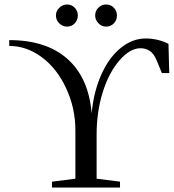

<svg xmlns="http://www.w3.org/2000/svg" viewBox="-20 -833 772 853"><path d="M627.4 -662.1Q680.7 -662.1 728.5 -638.2L731.9 -508.3H699.2L674.8 -567.4Q653.8 -618.7 604 -618.7Q557.6 -618.7 510.7 -564.7Q463.9 -510.7 436.5 -423.6Q409.2 -336.4 409.2 -234.4V-39.1L513.2 -25.9V0H210.9V-25.9L314.9 -39.1V-254.9Q314.9 -352.1 274.2 -440.2Q233.4 -528.3 166 -578.6Q98.6 -628.9 21 -628.9V-654.8Q186 -654.8 280 -571Q374 -487.3 387.2 -329.6Q396 -425.3 430.2 -501.7Q464.4 -578.1 516.4 -620.1Q568.4 -662.1 627.4 -662.1ZM499.5 -764.2Q499.5 -743.7 485.8 -729.2Q472.2 -714.8 451.7 -714.8Q431.2 -714.8 417 -730Q402.8 -745.1 402.8 -764.2Q402.8 -784.7 417 -798.8Q431.2 -813 451.7 -813Q472.2 -813 485.8 -798.8Q499.5 -784.7 499.5 -764.2ZM325.7 -764.2Q325.7 -743.7 312 -729.2Q298.3 -714.8 277.8 -714.8Q257.8 -714.8 243.2 -729.5Q228.5 -744.1 228.5 -764.2Q228.5 -784.7 243.7 -798.8Q258.8 -813 277.8 -813Q298.3 -813 312 -798.8Q325.7 -784.7 325.7 -764.2Z"/></svg>

Font: Tinos
Style: Regular
Weight: 400
Designer: Steve Matteson
Foundry: Monotype Imaging Inc.
Version: Version 1.23